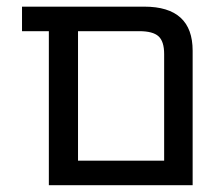

<svg xmlns="http://www.w3.org/2000/svg" viewBox="-20 -544 651 566"><path d="M203.1 2H124V-452.1H44.9V-524.4H405.3Q547.9 -524.4 547.9 -394.5V2ZM463.9 -384.8Q463.9 -421.9 447.3 -437Q430.7 -452.1 390.6 -452.1H210V-70.3H463.9Z"/></svg>

Font: Nasu
Style: Regular
Weight: 400
Designer: Ryoko NISHIZUKA (kana &amp; ideographs); Paul D. Hunt (Latin, Greek &amp; Cyrillic); Wenlong ZHANG (bopomofo); Sandoll C
Version: Version 2014.1215